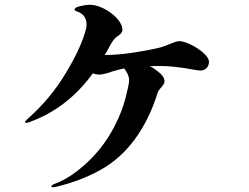

<svg xmlns="http://www.w3.org/2000/svg" viewBox="-20 -746 1040 803"><path d="M854 -487Q854 -473 844.5 -462Q835 -451 817 -451Q809 -451 782 -456Q705 -470 652 -470Q623 -470 607 -469Q622 -462 638 -449Q668 -427 668 -406Q668 -399 664 -393Q660 -387 655 -381Q642 -368 639 -357Q605 -248 545 -165Q484 -82 401.5 -36Q319 10 216 35Q208 37 201 37Q195 37 195 33Q195 28 211 22Q278 -3 349 -70.5Q420 -138 465 -230Q491 -282 505.5 -338Q520 -394 520 -410Q520 -434 499 -460Q476 -455 446 -446Q413 -434 394 -434Q383 -434 368 -439Q263 -294 105 -236Q93 -232 90 -232Q85 -232 85 -236Q85 -240 98 -251Q189 -332 251 -433.5Q313 -535 335 -608Q342 -630 342 -643Q342 -680 310 -695Q307 -696 299.5 -699Q292 -702 292 -706Q292 -715 315.5 -720.5Q339 -726 357 -726Q382 -726 413.5 -710.5Q445 -695 468 -670.5Q491 -646 492 -621Q492 -614 486.5 -607Q481 -600 468 -592Q461 -587 453.5 -577Q446 -567 434 -544Q426 -528 418 -516Q468 -516 528 -524.5Q588 -533 640 -545Q663 -550 693 -563Q719 -574 730 -574Q748 -574 778 -559.5Q808 -545 831 -524.5Q854 -504 854 -487Z"/></svg>

Font: Shippori Mincho ExtraBold
Style: Regular
Weight: 800
Designer: FONTDASU
Foundry: FONTDASU / Google Inc. / but / Adobe
Version: Version 3.110; ttfautohint (v1.8.3)